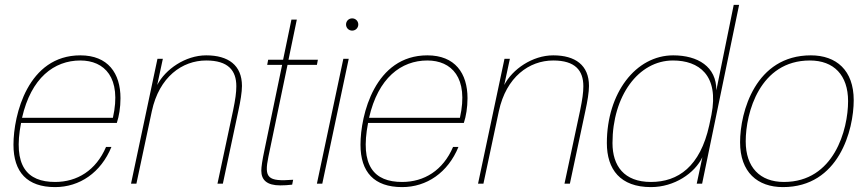

<svg xmlns="http://www.w3.org/2000/svg" viewBox="-20 -750 3543 784"><path d="M308 -524C94 -524 35 -281 35 -159C35 -47 91 14 205 14C305 14 392 -45 435 -150H413C372 -54 295 -7 205 -7C90 -7 32 -73 66 -248H457C466 -275 472 -311 472 -349C472 -451 421 -524 308 -524ZM70 -269C107 -432 201 -503 308 -503C406 -503 478 -434 441 -269Z M645 -510H623L515 0H537L600 -296C630 -436 724 -503 822 -503C912 -503 945 -462 945 -398C945 -372 941 -344 932 -300L868 0H890L953 -296C962 -337 968 -374 968 -399C968 -484 912 -524 822 -524C737 -524 655 -467 622 -403Z M1076 -110 1154 -485H1274L1278 -506H1158L1192 -670H1170L1136 -506H1075L1071 -485H1132L1060 -138C1051 -96 1047 -68 1047 -53C1047 -15 1070 7 1124 7C1138 7 1158 6 1173 4L1177 -16C1073 -8 1058 -23 1076 -110Z M1404 -510H1382L1274 0H1296ZM1393 -650C1393 -636 1404 -625 1418 -625C1432 -625 1443 -636 1443 -650C1443 -664 1432 -675 1418 -675C1404 -675 1393 -664 1393 -650Z M1725 -524C1511 -524 1452 -281 1452 -159C1452 -47 1508 14 1622 14C1722 14 1809 -45 1852 -150H1830C1789 -54 1712 -7 1622 -7C1507 -7 1449 -73 1483 -248H1874C1883 -275 1889 -311 1889 -349C1889 -451 1838 -524 1725 -524ZM1487 -269C1524 -432 1618 -503 1725 -503C1823 -503 1895 -434 1858 -269Z M2062 -510H2040L1932 0H1954L2017 -296C2047 -436 2141 -503 2239 -503C2329 -503 2362 -462 2362 -398C2362 -372 2358 -344 2349 -300L2285 0H2307L2370 -296C2379 -337 2385 -374 2385 -399C2385 -484 2329 -524 2239 -524C2154 -524 2072 -467 2039 -403Z M2998 -730H2976L2905 -381C2906 -478 2829 -524 2729 -524C2576 -524 2458 -370 2458 -166C2458 -58 2513 14 2638 14C2734 14 2817 -43 2848 -108L2825 0H2847ZM2481 -166C2481 -357 2586 -503 2728 -503C2833 -503 2917 -444 2885 -281L2876 -238C2839 -70 2749 -7 2638 -7C2528 -7 2481 -73 2481 -166Z M3025 -173C3025 -289 3082 -503 3287 -503C3385 -503 3443 -443 3443 -337C3443 -221 3386 -7 3181 -7C3083 -7 3025 -67 3025 -173ZM3002 -169C3002 -47 3073 14 3177 14C3406 14 3466 -220 3466 -341C3466 -463 3395 -524 3291 -524C3065 -524 3002 -293 3002 -169Z"/></svg>

Font: Nacelle Thin
Style: Italic
Weight: 100
Italic angle: -12°
Designer: Sora Sagano
Foundry: Sora Sagano
Version: Version 1.000;FEAKit 1.0